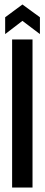

<svg xmlns="http://www.w3.org/2000/svg" viewBox="-20 -836 199 856"><path d="M34 0V-660H125V0ZM3 -684V-759L80 -816L158 -759V-684L80 -743Z"/></svg>

Font: Bricolage Grotesque 96pt Condensed
Style: Regular
Weight: 400
Width: 3
Designer: Mathieu Triay
Foundry: Atelier Triay
Version: Version 1.001; ttfautohint (v1.8.4.7-5d5b);gftools[0.9.33.de